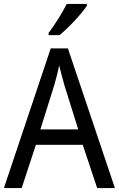

<svg xmlns="http://www.w3.org/2000/svg" viewBox="-20 -964 610 984"><path d="M425 -934V-944H322C300 -899 262 -839 229 -795V-784H285C330 -820 400 -895 425 -934ZM478 0H569L328 -716H240L0 0H91L164 -222H404ZM311 -524 381 -301H187L257 -524C265 -551 276 -592 283 -629C289 -602 305 -547 311 -524Z"/></svg>

Font: Noto Sans Ethiopic SemiCondensed
Style: Regular
Weight: 400
Width: 4
Designer: Monotype Design Team
Foundry: Monotype Imaging Inc.
Version: Version 2.102